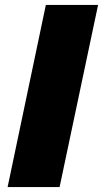

<svg xmlns="http://www.w3.org/2000/svg" viewBox="-20 -763 420 783"><path d="M11 0 167 -743H380L223 0Z"/></svg>

Font: Saira Expanded ExtraBold
Style: Italic
Weight: 800
Width: 7
Italic angle: -12°
Designer: Hector Gatti with collaboration of the Omnibus-Type team
Foundry: Omnibus-Type
Version: Version 1.101